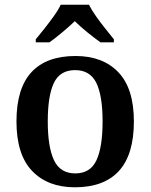

<svg xmlns="http://www.w3.org/2000/svg" viewBox="-20 -786 640 816"><path d="M298 10Q183 10 116.5 -59.5Q50 -129 50 -270Q50 -410 113.5 -479Q177 -548 301 -548Q417 -548 483 -479Q549 -410 549 -270Q549 -129 485.5 -59.5Q422 10 298 10ZM300 -49Q364 -49 390 -105Q416 -161 416 -270Q416 -379 389.5 -433.5Q363 -488 299 -488Q235 -488 209 -433.5Q183 -379 183 -270Q183 -161 209.5 -105Q236 -49 300 -49ZM132 -619Q148 -638 168.5 -664Q189 -690 208.5 -717Q228 -744 238 -766H358Q369 -744 388 -717Q407 -690 428 -664Q449 -638 464 -619V-606H407Q383 -623 351.5 -648.5Q320 -674 298 -696Q275 -674 244.5 -648.5Q214 -623 190 -606H132Z"/></svg>

Font: Noto Serif Telugu SemiBold
Style: Regular
Weight: 600
Designer: Jelle Bosma - Monotype Design Team
Foundry: Monotype Imaging Inc.
Version: Version 2.005; ttfautohint (v1.8.4.7-5d5b)